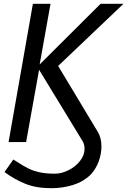

<svg xmlns="http://www.w3.org/2000/svg" viewBox="-20 -745 668 1007"><path d="M152.5 -725H245L188 -407L507.5 -725H627.5L285 -399L493.5 -52.5Q512 -21.5 512 23.5Q512 62 497.8 101.2Q483.5 140.5 455.5 171Q417.5 208 363.5 225Q309.5 242 249 242Q170 242 113.5 219.2Q57 196.5 3.5 157.5L50 91.5L68 103Q103 125.5 127 137.8Q151 150 185.2 158Q219.5 166 267 166Q303 166 339.8 147.5Q376.5 129 400 98.8Q423.5 68.5 423.5 35.5Q423.5 15 414.5 -2.5L185 -379L117 0H25Z"/></svg>

Font: JuliaMono
Style: Italic
Weight: 400
Italic angle: -9°
Monospace: yes
Designer: cormullion
Foundry: corm
Version: Version 0.057; ttfautohint (v1.8.4)